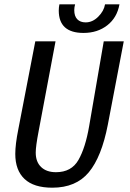

<svg xmlns="http://www.w3.org/2000/svg" viewBox="-20 -852 602 892"><path d="M223 20Q137 20 94 -20.5Q51 -61 51 -137Q51 -181 65 -251L144 -660H238L159 -240Q146 -172 146 -143Q146 -100 171 -76Q196 -52 240 -52Q312 -52 344.5 -109Q377 -166 394 -265L462 -660H555L481 -273Q452 -123 392.5 -51.5Q333 20 223 20ZM325 -805Q325 -777 339 -762.5Q353 -748 378 -748Q410 -748 436.5 -774.5Q463 -801 468 -832H535Q524 -770 478.5 -734.5Q433 -699 368 -699Q253 -699 253 -803Q253 -817 256 -832H329Q325 -818 325 -805Z"/></svg>

Font: Sansita Light Italic
Style: Regular
Weight: 300
Italic angle: -11°
Designer: Pablo Cosgaya
Foundry: Omnibus-Type
Version: Version 1.006